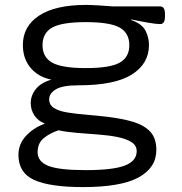

<svg xmlns="http://www.w3.org/2000/svg" viewBox="-20 -549 740 781"><path d="M318 212Q183 212 119 183Q55 154 55 81Q55 37 85.5 4Q116 -29 160 -45L161 -47Q135 -57 120 -79.5Q105 -102 105 -130Q105 -161 126 -187Q147 -213 189 -225Q135 -236 104 -273.5Q73 -311 73 -366Q73 -442 139 -485.5Q205 -529 330 -529Q348 -529 382 -527Q416 -525 439 -523H631Q651 -523 651 -493V-481Q651 -451 631 -451Q617 -451 584 -456.5Q551 -462 514 -470L513 -468Q558 -452 572 -424Q586 -396 586 -366Q586 -290 516.5 -246Q447 -202 299 -202Q234 -202 207 -185.5Q180 -169 180 -145Q180 -122 200 -109.5Q220 -97 254 -91.5Q288 -86 330 -82.5Q372 -79 415 -74Q476 -67 521 -53.5Q566 -40 591 -13.5Q616 13 616 61Q616 133 544 172.5Q472 212 318 212ZM329 -272Q427 -272 466.5 -294Q506 -316 506 -365Q506 -415 466.5 -437Q427 -459 329 -459Q232 -459 192.5 -437Q153 -415 153 -365Q153 -316 192.5 -294Q232 -272 329 -272ZM329 143Q439 143 487.5 124.5Q536 106 536 66Q536 42 514 28.5Q492 15 456 8Q420 1 377.5 -2Q335 -5 293 -8.5Q251 -12 218 -19Q184 -8 158.5 12.5Q133 33 133 70Q133 108 176 125.5Q219 143 329 143Z"/></svg>

Font: Asap Expanded
Style: Regular
Weight: 400
Width: 7
Designer: Pablo Cosgaya
Foundry: Omnibus-Type
Version: Version 3.001; ttfautohint (v1.8.4.7-5d5b)